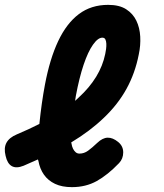

<svg xmlns="http://www.w3.org/2000/svg" viewBox="-56 -760 676 790"><path d="M434 -89Q387 -40 342 -15Q297 10 240 10Q199 10 170.5 -3.5Q142 -17 125 -41Q108 -65 102 -98L100 -104Q72 -91 41 -78Q11 -66 -7.5 -76.5Q-26 -87 -33 -119Q-41 -151 -29.5 -172.5Q-18 -194 13 -207Q63 -228 106 -250Q115 -338 129 -412Q149 -518 183.5 -591Q218 -664 268.5 -702Q319 -740 389 -740Q435 -740 463 -722Q491 -704 505 -675Q519 -646 521 -609.5Q523 -573 515 -536Q500 -459 464.5 -394.5Q429 -330 371 -275Q315 -221 237 -174Q237 -172 238 -170Q240 -157 244.5 -148Q249 -139 255.5 -133.5Q262 -128 271 -128Q290 -128 306.5 -140Q323 -152 344 -172Q366 -193 387 -193.5Q408 -194 430 -176Q451 -159 451 -133Q451 -107 434 -89ZM253 -345Q260 -352 267 -358Q312 -399 339.5 -444Q367 -489 377 -538Q379 -547 380.5 -558.5Q382 -570 381.5 -580.5Q381 -591 377.5 -598Q374 -605 365 -605Q347 -605 326.5 -576Q306 -547 288 -493.5Q270 -440 256 -365Q254 -355 253 -345Z"/></svg>

Font: Maple Mono ExtraBold
Style: Italic
Weight: 800
Italic angle: -10°
Monospace: yes
Designer: subframe7536
Version: Version 7.200